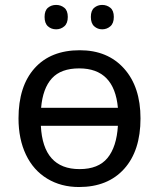

<svg xmlns="http://www.w3.org/2000/svg" viewBox="-20 -750 645 780"><path d="M550.8 -269Q550.8 -137.7 484.4 -64Q418 9.8 300.8 9.8Q228 9.8 171.9 -24.2Q115.7 -58.1 85.4 -121.6Q55.2 -185.1 55.2 -269Q55.2 -399.9 120.6 -472.9Q186 -545.9 304.2 -545.9Q417.5 -545.9 484.1 -471.4Q550.8 -397 550.8 -269ZM303.2 -63Q379.4 -63 416.5 -107.9Q453.6 -152.8 459 -238.8H146Q154.8 -63 303.2 -63ZM301.8 -472.2Q227.5 -472.2 190.7 -431.6Q153.8 -391.1 147 -312H459Q444.3 -472.2 301.8 -472.2ZM161.1 -681.2Q161.1 -707 174.8 -718.5Q188.5 -730 208 -730Q227.1 -730 241.2 -718.5Q255.4 -707 255.4 -681.2Q255.4 -655.3 241.2 -643.1Q227.1 -630.9 208 -630.9Q188.5 -630.9 174.8 -643.1Q161.1 -655.3 161.1 -681.2ZM349.1 -681.2Q349.1 -707 362.8 -718.5Q376.5 -730 395 -730Q414.1 -730 428.2 -718.5Q442.4 -707 442.4 -681.2Q442.4 -655.3 428.2 -643.1Q414.1 -630.9 395 -630.9Q376.5 -630.9 362.8 -643.1Q349.1 -655.3 349.1 -681.2Z"/></svg>

Font: NotoPenekeko
Style: Regular
Weight: 400
Designer: Monotype Design team
Foundry: Monotype Imaging Inc.
Version: Version 1.04